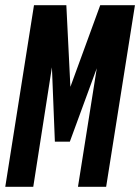

<svg xmlns="http://www.w3.org/2000/svg" viewBox="-36 -720 540 740"><path d="M-15.7 0 95 -700H219.7L235.3 -385.3L350.3 -700H484.1L373.1 0H264.5L337 -457L233.2 -174.1H175.5L164.1 -460.6L92.2 0Z"/></svg>

Font: Georama
Style: Italic
Weight: 400
Width: 2
Italic angle: -9°
Designer: Jean-Baptiste Levee
Foundry: Production Type
Version: Version 1.000